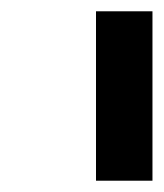

<svg xmlns="http://www.w3.org/2000/svg" viewBox="-20 -720 290 340"><path d="M150 -700V-400H250V-700Z"/></svg>

Font: LS-VG5000 Shifted
Style: Regular
Weight: 400
Designer: Justin Bihan, 2021
Foundry: Justin Bihan, 2021
Version: Version 1.000;Glyphs 3.1.2 (3151)